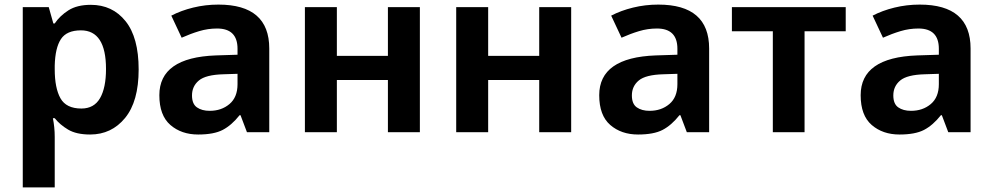

<svg xmlns="http://www.w3.org/2000/svg" viewBox="-20 -575 4317 835"><path d="M332 -443Q441 -443 441 -275Q441 -193 415 -148Q389 -103 334 -103Q268 -103 243 -147.5Q218 -192 218 -274V-290Q220 -367 245 -405Q270 -443 332 -443ZM375 -554Q315 -554 277.5 -530Q240 -506 218 -473H212L192 -544H79V240H218V20Q218 -21 210 -61H218Q240 -33 276 -11.5Q312 10 372 10Q465 10 524 -62Q583 -134 583 -273Q583 -412 526 -483Q469 -554 375 -554Z M1013 -254V-209Q1013 -152 978 -122.5Q943 -93 892 -93Q858 -93 836.5 -108Q815 -123 815 -160Q815 -200 845 -225Q875 -250 952 -252ZM930 -555Q873 -555 820 -542Q767 -529 725 -507L770 -411Q808 -428 846 -439.5Q884 -451 924 -451Q1013 -451 1013 -363V-337L919 -334Q673 -325 673 -161Q673 -73 721 -31.5Q769 10 842 10Q910 10 948.5 -10Q987 -30 1022 -74H1026L1054 0H1151V-364Q1151 -555 930 -555Z M1445 -544V-332H1667V-544H1806V0H1667V-227H1445V0H1306V-544Z M2103 -544V-332H2325V-544H2464V0H2325V-227H2103V0H1964V-544Z M2926 -254V-209Q2926 -152 2891 -122.5Q2856 -93 2805 -93Q2771 -93 2749.5 -108Q2728 -123 2728 -160Q2728 -200 2758 -225Q2788 -250 2865 -252ZM2843 -555Q2786 -555 2733 -542Q2680 -529 2638 -507L2683 -411Q2721 -428 2759 -439.5Q2797 -451 2837 -451Q2926 -451 2926 -363V-337L2832 -334Q2586 -325 2586 -161Q2586 -73 2634 -31.5Q2682 10 2755 10Q2823 10 2861.5 -10Q2900 -30 2935 -74H2939L2967 0H3064V-364Q3064 -555 2843 -555Z M3658 -439H3479V0H3341V-439H3163V-544H3658Z M4063 -254V-209Q4063 -152 4028 -122.5Q3993 -93 3942 -93Q3908 -93 3886.5 -108Q3865 -123 3865 -160Q3865 -200 3895 -225Q3925 -250 4002 -252ZM3980 -555Q3923 -555 3870 -542Q3817 -529 3775 -507L3820 -411Q3858 -428 3896 -439.5Q3934 -451 3974 -451Q4063 -451 4063 -363V-337L3969 -334Q3723 -325 3723 -161Q3723 -73 3771 -31.5Q3819 10 3892 10Q3960 10 3998.5 -10Q4037 -30 4072 -74H4076L4104 0H4201V-364Q4201 -555 3980 -555Z"/></svg>

Font: Noto Sans UI
Style: Bold
Weight: 700
Designer: Monotype Design Team
Foundry: Monotype Imaging Inc.
Version: Version 1.901